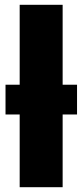

<svg xmlns="http://www.w3.org/2000/svg" viewBox="-20 -780 343 800"><path d="M241 0V-303H301V-427H241V-760H62V-427H3V-303H62V0Z"/></svg>

Font: Noto Sans UI SemiCondensed Black
Style: Regular
Weight: 900
Width: 4
Designer: Monotype Design Team
Foundry: Monotype Imaging Inc.
Version: 1.001